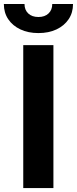

<svg xmlns="http://www.w3.org/2000/svg" viewBox="-55 -957 392 977"><path d="M216.8 -727.5V0H63.3V-727.5ZM140.5 -788.7Q88.5 -788.7 48.8 -807.4Q9 -826.2 -13.2 -859.4Q-35.4 -892.6 -35.4 -936.7H69.7Q69.7 -906.4 88.8 -888.5Q107.8 -870.5 140.6 -870.5Q172.9 -870.5 191.9 -888.5Q210.9 -906.4 210.9 -936.7H316.6Q316.6 -892.6 294.4 -859.4Q272.1 -826.2 232.6 -807.4Q193.1 -788.7 140.5 -788.7Z"/></svg>

Font: Inter
Style: Regular
Weight: 400
Designer: Rasmus Andersson
Foundry: rsms
Version: Version 4.000;git-8c9346024